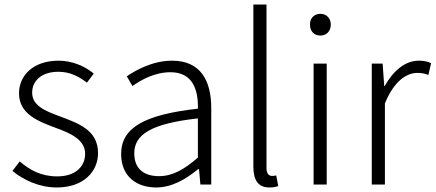

<svg xmlns="http://www.w3.org/2000/svg" viewBox="-20 -815 1924 848"><path d="M231 13C349 13 413 -57 413 -139C413 -242 324 -271 242 -302C180 -325 122 -348 122 -406C122 -454 159 -498 238 -498C290 -498 328 -477 364 -450L394 -490C355 -523 298 -547 239 -547C126 -547 64 -481 64 -403C64 -311 149 -279 227 -250C288 -228 356 -199 356 -136C356 -81 315 -36 233 -36C161 -36 112 -64 67 -102L35 -60C84 -20 153 13 231 13Z M670 13C739 13 802 -24 855 -68H859L865 0H913V-338C913 -456 868 -547 740 -547C654 -547 580 -505 540 -478L565 -435C603 -462 663 -496 733 -496C834 -496 856 -414 854 -335C620 -309 515 -252 515 -135C515 -35 584 13 670 13ZM682 -37C622 -37 573 -64 573 -138C573 -219 644 -269 854 -292V-119C792 -65 741 -37 682 -37Z M1170 13C1189 13 1199 10 1209 7L1200 -40C1189 -38 1185 -38 1181 -38C1167 -38 1157 -49 1157 -73V-795H1099V-79C1099 -17 1122 13 1170 13Z M1365 0H1423V-534H1365ZM1395 -658C1421 -658 1441 -676 1441 -707C1441 -735 1421 -754 1395 -754C1368 -754 1349 -735 1349 -707C1349 -676 1368 -658 1395 -658Z M1622 0H1680V-358C1720 -457 1776 -493 1823 -493C1844 -493 1855 -490 1872 -484L1884 -536C1867 -544 1851 -547 1830 -547C1768 -547 1716 -501 1679 -435H1677L1670 -534H1622Z"/></svg>

Font: Noto Sans KR Light
Style: Regular
Weight: 300
Designer: Ryoko NISHIZUKA 西塚涼子 (kana, bopomofo & ideographs); Paul D. Hunt (Latin, Greek & Cyrillic); Sandoll Communications 산돌커뮤니
Foundry: Adobe
Version: Version 2.004;hotconv 1.0.118;makeotfexe 2.5.65603